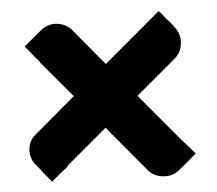

<svg xmlns="http://www.w3.org/2000/svg" viewBox="-20 -581 400 354"><path d="M103.5 -272.5Q95.7 -265.6 85.9 -255.9Q76.2 -246.1 76.2 -246.1Q70.3 -252 61.5 -260.7Q53.7 -269.5 46.9 -276.4Q35.2 -287.1 34.2 -303.7Q34.2 -304.7 34.2 -305.7Q34.2 -320.3 43.9 -331.1Q110.4 -398.4 243.2 -531.2Q249 -537.1 260.7 -548.8Q272.5 -560.5 272.5 -560.5Q279.3 -554.7 287.1 -545.9Q295.9 -538.1 301.8 -531.2Q313.5 -518.6 313.5 -502Q313.5 -484.4 301.8 -472.7Q236.3 -407.2 105.5 -276.4Q104.5 -274.4 103.5 -272.5ZM51.8 -468.8Q43.9 -475.6 35.2 -485.4Q25.4 -495.1 25.4 -495.1Q31.2 -501 40 -509.8Q47.9 -517.6 54.7 -524.4Q66.4 -536.1 82 -537.1Q83 -537.1 84 -537.1Q98.6 -537.1 110.4 -528.3Q176.8 -460.9 310.5 -327.1Q316.4 -321.3 329.1 -309.6Q340.8 -297.9 340.8 -297.9Q335 -292 326.2 -283.2Q317.4 -274.4 310.5 -267.6Q298.8 -255.9 281.2 -255.9Q263.7 -255.9 252 -267.6Q186.5 -334 54.7 -464.8Q53.7 -465.8 51.8 -468.8Z"/></svg>

Font: Citrica
Style: Regular
Weight: 400
Designer: Mario Otalvaro
Version: Version 1.0